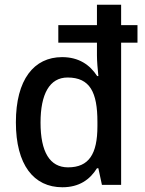

<svg xmlns="http://www.w3.org/2000/svg" viewBox="-20 -780 611 810"><path d="M243 10C314 10 359 -22 389 -70H395L410 0H491V-600H560V-674H491V-760H389V-674H226V-600H389V-546C389 -524 392 -486 395 -459H390C359 -507 312 -539 242 -539C123 -539 47 -444 47 -264C47 -85 122 10 243 10ZM267 -74C190 -74 151 -139 151 -263C151 -383 189 -453 265 -453C360 -453 391 -390 391 -266V-248C391 -130 355 -74 267 -74Z"/></svg>

Font: Noto Sans Gujarati SemiCondensed Medium
Style: Regular
Weight: 500
Width: 4
Designer: Jelle Bosma - Monotype Design Team, Universal Thirst
Foundry: Monotype Imaging Inc.
Version: Version 2.106